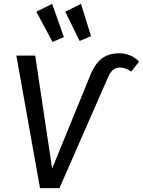

<svg xmlns="http://www.w3.org/2000/svg" viewBox="-20 -978 743 998"><path d="M65 -689H163L251 -102L449 -586Q474 -648 510 -674.5Q546 -701 600 -701Q660 -701 703 -658L662 -606Q632 -627 604 -627Q581 -627 566 -613.5Q551 -600 537 -566L289 0H188ZM312 -785 253 -760 169 -917 251 -958ZM453 -790 394 -765 319 -917 401 -958Z"/></svg>

Font: Fira Sans
Style: Italic
Weight: 400
Italic angle: -8°
Designer: bBox Type GmbH & Carrois Corporate GbR & Edenspiekermann AG
Foundry: bBox Type GmbH & Carrois Corporate GbR & Edenspiekermann AG
Version: Version 4.301